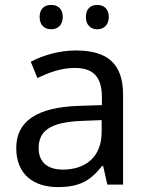

<svg xmlns="http://www.w3.org/2000/svg" viewBox="-20 -750 601 780"><path d="M141 -681C141 -647 162 -631 188 -631C213 -631 235 -647 235 -681C235 -716 213 -730 188 -730C162 -730 141 -716 141 -681ZM329 -681C329 -647 350 -631 375 -631C400 -631 422 -647 422 -681C422 -716 400 -730 375 -730C350 -730 329 -716 329 -681ZM288 -545C218 -545 152 -524 105 -499L132 -433C176 -454 227 -474 283 -474C353 -474 394 -444 394 -355V-323L303 -320C128 -315 46 -256 46 -149C46 -40 118 10 215 10C305 10 348 -17 395 -76H399L416 0H480V-365C480 -490 418 -545 288 -545ZM314 -259 393 -262V-214C393 -110 325 -61 235 -61C177 -61 137 -88 137 -148C137 -216 180 -254 314 -259Z"/></svg>

Font: Noto Sans Arabic UI
Style: Regular
Weight: 400
Designer: Monotype Design Team, Nadine Chahine and Nizar Qandah
Foundry: Monotype Imaging Inc.
Version: Version 2.010